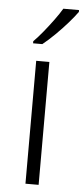

<svg xmlns="http://www.w3.org/2000/svg" viewBox="-55 -797 362 828"><g transform="rotate(5 126.5 -383.0)"><path d="M145 0H88V-532H145ZM253 -758Q238 -737 213.5 -709Q189 -681 161 -653.5Q133 -626 108 -606H68V-615Q87 -634 109 -661Q131 -688 151.5 -716Q172 -744 185 -766H253Z"/></g></svg>

Font: Noto Sans Lao Looped Light
Style: Regular
Weight: 300
Designer: Mark Frömberg, Ben Mitchell
Foundry: The Fontpad Ltd
Version: Version 1.002; ttfautohint (v1.8.4.7-5d5b)